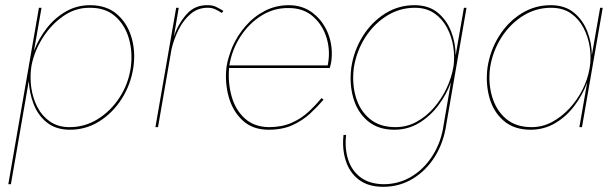

<svg xmlns="http://www.w3.org/2000/svg" viewBox="-20 -490 2368 740"><path d="M494 -230Q503 -292 486.5 -347Q470 -402 430 -436Q390 -470 327 -470Q276 -470 233.5 -445.5Q191 -421 160 -381Q129 -341 111 -294L140 -460H130L12 220H22L91 -178Q93 -132 109.5 -89Q126 -46 160 -18.5Q194 9 246 10Q309 11 361.5 -21.5Q414 -54 449 -109Q484 -164 494 -230ZM484 -230Q475 -167 441 -114.5Q407 -62 356 -30.5Q305 1 244 0Q202 -1 172 -22Q142 -43 124.5 -76.5Q107 -110 101 -149.5Q95 -189 100 -227L102 -240Q113 -294 144.5 -344Q176 -394 222.5 -427Q269 -460 324 -460Q385 -461 423 -428Q461 -395 476.5 -342.5Q492 -290 484 -230Z M835 -440 841 -448Q828 -456 814 -463Q800 -470 783 -470Q732 -472 699.5 -435.5Q667 -399 650 -349L669 -460H659L579 0H589L641 -300Q650 -339 668.5 -376Q687 -413 715.5 -437Q744 -461 783 -460Q797 -460 810 -454Q823 -448 835 -440Z M864 -238Q874 -299 907 -349.5Q940 -400 988 -430Q1036 -460 1093 -459Q1150 -459 1187.5 -425.5Q1225 -392 1239.5 -341.5Q1254 -291 1243 -238ZM863 -228H1251Q1253 -234 1254.5 -241Q1256 -248 1257 -254Q1264 -309 1245.5 -358Q1227 -407 1187.5 -438.5Q1148 -470 1093 -470Q1043 -470 1000.5 -448Q958 -426 926 -389Q894 -352 875 -308Q868 -290 862 -271Q856 -252 853 -232Q846 -172 861.5 -116.5Q877 -61 915.5 -25.5Q954 10 1015 10Q1069 10 1108 -8Q1147 -26 1175.5 -52.5Q1204 -79 1227 -106L1219 -112Q1197 -85 1169 -59Q1141 -33 1103.5 -16.5Q1066 0 1016 0Q959 -1 923 -34Q887 -67 872.5 -119.5Q858 -172 863 -228Z M1334 -230Q1326 -168 1341.5 -113Q1357 -58 1397 -24Q1437 10 1500 10Q1552 10 1595 -16Q1638 -42 1669.5 -84Q1701 -126 1718 -173L1690 -10Q1681 56 1648 108.5Q1615 161 1566 190.5Q1517 220 1458 220Q1403 219 1369 193Q1335 167 1321.5 124Q1308 81 1314 30H1304Q1298 83 1312.5 129Q1327 175 1363 202.5Q1399 230 1457 230Q1520 230 1571.5 198.5Q1623 167 1656.5 113Q1690 59 1700 -10L1778 -460H1768L1736 -276Q1736 -324 1719 -368Q1702 -412 1668 -440.5Q1634 -469 1581 -470Q1518 -471 1465.5 -438.5Q1413 -406 1378.5 -351Q1344 -296 1334 -230ZM1344 -230Q1354 -293 1387.5 -345.5Q1421 -398 1471.5 -429.5Q1522 -461 1583 -460Q1625 -459 1655 -438Q1685 -417 1703 -383Q1721 -349 1727 -310Q1733 -271 1728 -235Q1721 -192 1701.5 -150.5Q1682 -109 1652.5 -75Q1623 -41 1585.5 -20.5Q1548 0 1504 0Q1443 0 1404.5 -32.5Q1366 -65 1351 -117.5Q1336 -170 1344 -230Z M1859 -230Q1851 -168 1866.5 -113Q1882 -58 1922 -24Q1962 10 2025 10Q2077 10 2120 -15.5Q2163 -41 2194.5 -83Q2226 -125 2243 -172L2213 0H2223L2303 -460H2293L2261 -277Q2261 -324 2244 -368Q2227 -412 2193 -440.5Q2159 -469 2106 -470Q2043 -471 1990.5 -438.5Q1938 -406 1903.5 -351Q1869 -296 1859 -230ZM1869 -230Q1879 -293 1912.5 -345.5Q1946 -398 1996.5 -429.5Q2047 -461 2108 -460Q2151 -459 2181 -438Q2211 -417 2229 -382.5Q2247 -348 2253 -308Q2259 -268 2253 -230L2252 -225Q2245 -184 2225 -144.5Q2205 -105 2175 -72.5Q2145 -40 2108 -20Q2071 0 2029 0Q1968 0 1930 -32.5Q1892 -65 1876.5 -118Q1861 -171 1869 -230Z"/></svg>

Font: Jost* 200 Hairline Italic
Style: Italic
Weight: 100
Italic angle: -10°
Version: Version 3.200; ttfautohint (v0.97) -l 8 -r 50 -G 200 -x 14 -